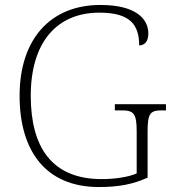

<svg xmlns="http://www.w3.org/2000/svg" viewBox="-20 -744 699 774"><path d="M379 10C460 10 519 -2 575 -28V-214C575 -288 586 -299 633 -299H649V-324H443V-299H470C518 -299 531 -288 531 -215V-45C498 -30 442 -22 390 -22C188 -22 104 -152 104 -358C104 -570 206 -693 381 -693C506 -693 541 -643 541 -561C563 -561 578 -577 578 -609C578 -669 526 -724 385 -724C182 -724 59 -585 59 -358C59 -137 163 10 379 10Z"/></svg>

Font: Noto Serif Gurmukhi ExtraLight
Style: Regular
Weight: 200
Designer: Vaibhav Singh and the Monotype Design Team
Foundry: Monotype Imaging Inc.
Version: Version 2.004